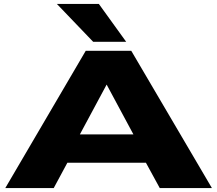

<svg xmlns="http://www.w3.org/2000/svg" viewBox="-20 -963 1111 983"><path d="M7 0 419 -703H652L1065 0H798L727 -130H325L255 0ZM389 -275H663L526 -530ZM457 -749 271 -943H486L626 -749Z"/></svg>

Font: Georama ExtraExtended
Style: Bold
Weight: 700
Width: 8
Designer: Jean-Baptiste Levee
Foundry: Production Type
Version: Version 1.000